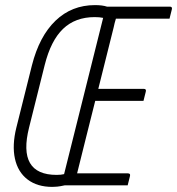

<svg xmlns="http://www.w3.org/2000/svg" viewBox="-20 -726 694 752"><path d="M352 -706Q381 -706 399 -700H645Q656 -700 653 -689L644 -653H434Q431 -644 429 -635.5Q427 -627 425 -618Q410 -558 395 -498Q380 -438 365 -378H543Q554 -378 551 -367L542 -331H353Q335 -259 317 -187.5Q299 -116 282 -47H481Q492 -47 489 -36L480 0H233Q215 4 204 5Q193 6 185 6Q126 6 88 -23Q50 -52 38.5 -104.5Q27 -157 44 -226L105 -470Q134 -584 197.5 -645Q261 -706 352 -706ZM94 -227Q47 -41 202 -41Q219 -41 231 -44Q269 -197 307.5 -350Q346 -503 384 -656Q370 -659 351 -659Q275 -659 227 -613Q179 -567 155 -471Z"/></svg>

Font: Recursive Mn Lnr St Lt
Style: Italic
Weight: 300
Italic angle: -15°
Monospace: yes
Version: Version 1.079;hotconv 1.0.112;makeotfexe 2.5.65598; ttfautoh